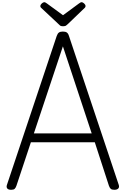

<svg xmlns="http://www.w3.org/2000/svg" viewBox="-20 -1706 1140 1740"><path d="M81 14Q55 14 45.5 1.5Q36 -11 43 -31L494 -1380Q502 -1403 514.5 -1411.5Q527 -1420 550 -1420Q573 -1420 585.5 -1411.5Q598 -1403 605 -1380L1056 -31Q1063 -11 1052.5 1.5Q1042 14 1016 14Q994 14 984 5.5Q974 -3 967 -23L839 -417H260L129 -23Q122 -3 112.5 5.5Q103 14 81 14ZM287 -497H811L550 -1286ZM720 -1686Q730 -1686 742.5 -1674.5Q755 -1663 755 -1652Q755 -1650 754.5 -1646Q754 -1642 749 -1636L595 -1488Q588 -1482 579.5 -1475Q571 -1468 551 -1468Q532 -1468 524 -1475Q516 -1482 509 -1489L352 -1636Q346 -1642 346 -1646Q346 -1650 346 -1652Q346 -1663 358.5 -1674.5Q371 -1686 381 -1686Q387 -1686 393 -1682.5Q399 -1679 406 -1674L551 -1568L695 -1674Q703 -1679 708 -1682.5Q713 -1686 720 -1686Z"/></svg>

Font: Playwrite BE WAL
Style: Regular
Weight: 400
Designer: Veronika Burian, José Scaglione
Foundry: TypeTogether
Version: Version 1.002